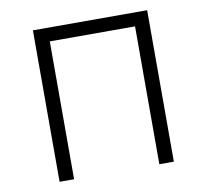

<svg xmlns="http://www.w3.org/2000/svg" viewBox="-75 -751 899 834"><g transform="rotate(-10 374.0 -334.0)"><path d="M122 0V-668H626V0H562V-608H186V0Z"/></g></svg>

Font: Zaghawa Beria
Style: Regular
Weight: 400
Designer: Anonymous
Foundry: Designed by a volunteer who chooses to remain anonymous, in cooperation with SIL International and the Mission Protestan
Version: Version 1.001